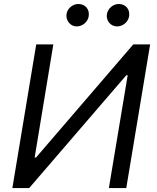

<svg xmlns="http://www.w3.org/2000/svg" viewBox="-20 -952 793 972"><path d="M163.4 -727.3 42.6 0H127.8L619.3 -571H626.4L531.2 0H619.3L740.1 -727.3H654.8L162.6 -154.8H155.5L250 -727.3ZM316.8 -880.7C312.1 -848 336.6 -818.2 367.9 -818.2C399.1 -818.2 424.7 -842.3 429 -869.3C434.7 -904.8 411.9 -931.8 376.4 -931.8C349.4 -931.8 321 -910.5 316.8 -880.7ZM521.3 -880.7C515.6 -846.6 541.2 -818.2 572.4 -818.2C603.7 -818.2 629.3 -842.3 633.5 -869.3C639.2 -904.8 616.5 -931.8 581 -931.8C554 -931.8 526.3 -910.5 521.3 -880.7Z"/></svg>

Font: Magic Ui Pro
Style: Italic
Weight: 400
Italic angle: -9.39999°
Designer: Stefan Endress, Andreas Faust
Version: Version 1.000;FEAKit 1.0